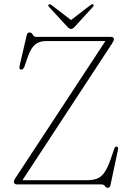

<svg xmlns="http://www.w3.org/2000/svg" viewBox="-20 -875 620 911"><path d="M512 -669 86.5 -20H392Q421.5 -20 440.8 -27.5Q460 -35 474.8 -55.8Q489.5 -76.5 504 -116.5L522.5 -170.5Q526.5 -180.5 534 -179.5Q542.5 -178 540 -165.5L504 4Q502 16 492 16Q483.5 16 477.8 8Q472 0 462 0H61.5Q46 0 46 -12.5Q46 -18.5 48.8 -23.2Q51.5 -28 55 -33L480 -680H196.5Q167 -680 147.2 -664Q127.5 -648 114 -611L96 -559Q90 -543 79 -545Q69.5 -546.5 73 -563L107 -709Q110 -721 120 -721Q130 -721 135.5 -710.5Q141 -700 151 -700H505Q520.5 -700 520.5 -689Q520.5 -681.5 512 -669ZM335 -748.5Q325 -737.5 317.5 -737.5Q309.5 -737.5 299 -748.5L212.5 -842.5Q206 -849.5 212 -854Q216.5 -857 224.5 -851L317 -780L409.5 -851Q417.5 -857 422 -854Q427.5 -850 421 -842.5Z"/></svg>

Font: Fraunces 72pt Soft Thin
Style: Regular
Weight: 100
Version: Version 1.000;[b76b70a41]